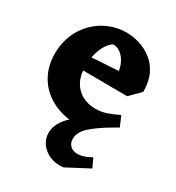

<svg xmlns="http://www.w3.org/2000/svg" viewBox="-177 -607 868 949"><g transform="rotate(30 257.5 -132.5)"><path d="M329.2 233.5Q284.8 238.5 250.8 223.2Q216.8 208 198.2 180.5Q179.8 153 179.8 121Q179.8 64 241.1 8.9Q302.5 -46.2 422 -79.8L472 -76.5L430.2 -52Q373 -18 335.8 15.5Q298.5 49 298.5 88.2Q298.5 113.8 315.4 128.5Q332.2 143.2 362.4 141.2Q392.5 139.2 432 116.5L455.8 166.8ZM314.5 12Q253.5 21 198.5 7Q143.5 -7 101.2 -39.5Q59 -72 35 -121.4Q11 -170.8 11 -233.5Q11 -292.5 31.6 -341.4Q52.2 -390.2 87.9 -425.8Q123.5 -461.2 169.8 -480.6Q216 -500 266.2 -500Q303.8 -500 342.4 -488.1Q381 -476.2 413.4 -450.9Q445.8 -425.5 465.1 -384.9Q484.5 -344.2 484.2 -286.8L328 -272.8Q333 -306.2 322.9 -339Q312.8 -371.8 291 -393.4Q269.2 -415 238.8 -416.5Q216 -402 201.2 -375Q186.5 -348 179.5 -316Q172.5 -284 172.5 -254.5Q172.5 -203 191.5 -167.9Q210.5 -132.8 244.1 -114.5Q277.8 -96.2 320 -96.2Q351.5 -96.2 381.6 -106Q411.8 -115.8 447.2 -133.8L472 -76.5ZM425.8 -228.5 127 -230.5 115 -302.8 400.5 -320.5 484.2 -286.8Z"/></g></svg>

Font: Eczar
Style: Regular
Weight: 400
Designer: Vaibhav Singh
Foundry: Rosetta Type Foundry
Version: Version 2.000